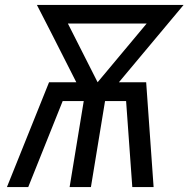

<svg xmlns="http://www.w3.org/2000/svg" viewBox="-20 -755 761 775"><path d="M8 0H94L233 -347H318L261 0H347L404 -347H489L514 0H600L570 -423H460L721 -735H129L186 -624L288 -423H178ZM374 -423 254 -660H572L374 -423Z"/></svg>

Font: Iosevka Sparkle
Style: Italic
Weight: 400
Italic angle: -9°
Designer: Belleve Invis
Foundry: Belleve Invis
Version: Version 4.5.0; ttfautohint (v1.8.3)